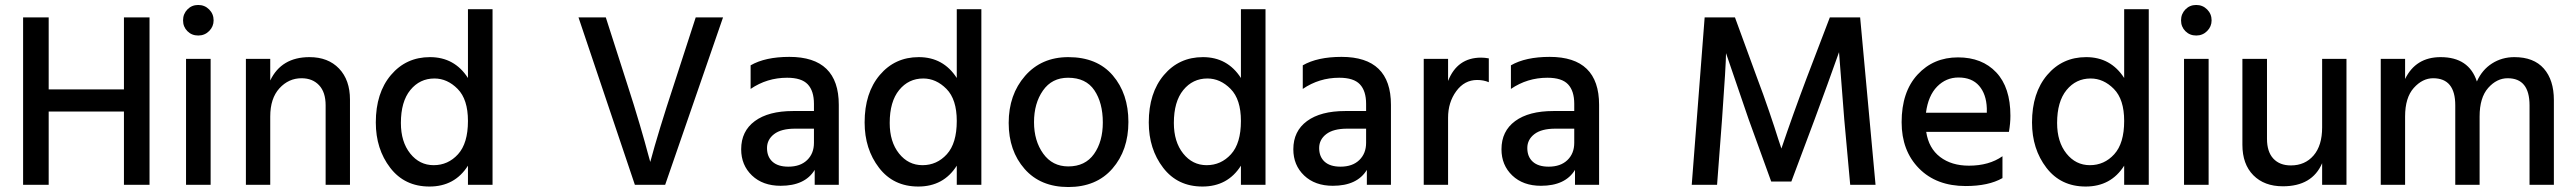

<svg xmlns="http://www.w3.org/2000/svg" viewBox="-20 -744 10366 773"><path d="M582 0H479V-295H176V0H73V-674H176V-384H479V-674H582Z M828 0H729V-507H828ZM840 -662Q840 -637 822 -619Q804 -601 778 -601Q752 -601 734.5 -618.5Q717 -636 717 -662Q717 -688 734.5 -706Q752 -724 778 -724Q804 -724 822 -706Q840 -688 840 -662Z M1389 0H1291V-320Q1291 -373 1264.5 -401Q1238 -429 1194 -429Q1142 -429 1105 -388.5Q1068 -348 1068 -275V0H970V-507H1068V-420Q1113 -514 1226 -514Q1301 -514 1345 -468Q1389 -422 1389 -343Z M1594 -249Q1594 -173 1631.5 -126Q1669 -79 1726 -79Q1784 -79 1824 -123Q1864 -167 1864 -257Q1864 -344 1822.5 -386Q1781 -428 1729 -428Q1670 -428 1632 -381.5Q1594 -335 1594 -249ZM1963 0H1864V-77Q1811 7 1709 7Q1609 7 1551 -68.5Q1493 -144 1493 -251Q1493 -370 1554 -442Q1615 -514 1711 -514Q1810 -514 1864 -430V-707H1963Z M2658 0H2536L2309 -674H2419L2505 -406Q2533 -320 2556 -241.5Q2579 -163 2588 -128L2598 -92Q2630 -212 2694 -406L2781 -674H2891Z M3154 -73Q3202 -73 3229.5 -99.5Q3257 -126 3257 -169V-226H3181Q3125 -226 3096.5 -204Q3068 -182 3068 -148Q3068 -113 3090 -93Q3112 -73 3154 -73ZM3260 -60Q3221 4 3123 4Q3051 4 3007.5 -37.5Q2964 -79 2964 -143Q2964 -216 3019 -256.5Q3074 -297 3173 -297H3257V-326Q3257 -378 3232 -404.5Q3207 -431 3149 -431Q3068 -431 3002 -386V-481Q3061 -515 3158 -515Q3357 -515 3357 -322V0H3260Z M3562 -249Q3562 -173 3599.5 -126Q3637 -79 3694 -79Q3752 -79 3792 -123Q3832 -167 3832 -257Q3832 -344 3790.5 -386Q3749 -428 3697 -428Q3638 -428 3600 -381.5Q3562 -335 3562 -249ZM3931 0H3832V-77Q3779 7 3677 7Q3577 7 3519 -68.5Q3461 -144 3461 -251Q3461 -370 3522 -442Q3583 -514 3679 -514Q3778 -514 3832 -430V-707H3931Z M4281 9Q4169 9 4105 -64Q4041 -137 4041 -249Q4041 -363 4107 -438.5Q4173 -514 4281 -514Q4397 -514 4460 -440.5Q4523 -367 4523 -253Q4523 -139 4458.5 -65Q4394 9 4281 9ZM4143 -252Q4143 -177 4180 -125.5Q4217 -74 4281 -74Q4349 -74 4384.5 -124Q4420 -174 4420 -251Q4420 -330 4386 -380.5Q4352 -431 4280 -431Q4215 -431 4179 -379.5Q4143 -328 4143 -252Z M4706 -249Q4706 -173 4743.5 -126Q4781 -79 4838 -79Q4896 -79 4936 -123Q4976 -167 4976 -257Q4976 -344 4934.5 -386Q4893 -428 4841 -428Q4782 -428 4744 -381.5Q4706 -335 4706 -249ZM5075 0H4976V-77Q4923 7 4821 7Q4721 7 4663 -68.5Q4605 -144 4605 -251Q4605 -370 4666 -442Q4727 -514 4823 -514Q4922 -514 4976 -430V-707H5075Z M5377 -73Q5425 -73 5452.5 -99.5Q5480 -126 5480 -169V-226H5404Q5348 -226 5319.5 -204Q5291 -182 5291 -148Q5291 -113 5313 -93Q5335 -73 5377 -73ZM5483 -60Q5444 4 5346 4Q5274 4 5230.5 -37.5Q5187 -79 5187 -143Q5187 -216 5242 -256.5Q5297 -297 5396 -297H5480V-326Q5480 -378 5455 -404.5Q5430 -431 5372 -431Q5291 -431 5225 -386V-481Q5284 -515 5381 -515Q5580 -515 5580 -322V0H5483Z M5810 0H5712V-507H5810V-418Q5847 -512 5943 -512Q5957 -512 5974 -509V-413Q5953 -422 5927 -422Q5876 -422 5843 -377Q5810 -332 5810 -270Z M6215 -73Q6263 -73 6290.5 -99.5Q6318 -126 6318 -169V-226H6242Q6186 -226 6157.5 -204Q6129 -182 6129 -148Q6129 -113 6151 -93Q6173 -73 6215 -73ZM6321 -60Q6282 4 6184 4Q6112 4 6068.5 -37.5Q6025 -79 6025 -143Q6025 -216 6080 -256.5Q6135 -297 6234 -297H6318V-326Q6318 -378 6293 -404.5Q6268 -431 6210 -431Q6129 -431 6063 -386V-481Q6122 -515 6219 -515Q6418 -515 6418 -322V0H6321Z M6893 0H6791L6843 -674H6965L7055 -428Q7079 -365 7103 -294.5Q7127 -224 7139 -185L7152 -146Q7198 -282 7253 -428L7347 -674H7469L7531 0H7429L7405 -264L7384 -534Q7339 -407 7286 -264L7192 -13H7111L7020 -264L6929 -530Q6929 -486 6913 -264Z M8042 -27Q7986 5 7894 5Q7776 5 7706 -66Q7636 -137 7636 -252Q7636 -374 7700 -443.5Q7764 -513 7863 -513Q7960 -513 8017 -452.5Q8074 -392 8074 -278Q8074 -247 8068 -213H7735Q7745 -147 7791 -112Q7837 -77 7907 -77Q7988 -77 8042 -115ZM7865 -432Q7815 -432 7779 -395.5Q7743 -359 7734 -290H7979V-308Q7977 -365 7948 -398.5Q7919 -432 7865 -432Z M8262 -249Q8262 -173 8299.5 -126Q8337 -79 8394 -79Q8452 -79 8492 -123Q8532 -167 8532 -257Q8532 -344 8490.5 -386Q8449 -428 8397 -428Q8338 -428 8300 -381.5Q8262 -335 8262 -249ZM8631 0H8532V-77Q8479 7 8377 7Q8277 7 8219 -68.5Q8161 -144 8161 -251Q8161 -370 8222 -442Q8283 -514 8379 -514Q8478 -514 8532 -430V-707H8631Z M8872 0H8773V-507H8872ZM8884 -662Q8884 -637 8866 -619Q8848 -601 8822 -601Q8796 -601 8778.5 -618.5Q8761 -636 8761 -662Q8761 -688 8778.5 -706Q8796 -724 8822 -724Q8848 -724 8866 -706Q8884 -688 8884 -662Z M9427 0H9329V-87Q9289 6 9171 6Q9096 6 9052 -38.5Q9008 -83 9008 -161V-507H9107V-185Q9107 -133 9132.5 -105.5Q9158 -78 9203 -78Q9260 -78 9294.5 -118Q9329 -158 9329 -231V-507H9427Z M10262 0H10164V-320Q10164 -429 10076 -429Q10032 -429 9997.5 -390Q9963 -351 9963 -275V0H9865V-320Q9865 -429 9776 -429Q9733 -429 9698 -390Q9663 -351 9663 -275V0H9565V-507H9663V-426Q9706 -514 9806 -514Q9920 -514 9952 -416Q9973 -463 10013 -488.5Q10053 -514 10103 -514Q10181 -514 10221.5 -468Q10262 -422 10262 -341Z"/></svg>

Font: Hind Vadodara Medium
Style: Regular
Weight: 500
Designer: Hitesh Malaviya
Foundry: Indian Type Foundry
Version: Version 1.001;PS 1.0;hotconv 1.0.86;makeotf.lib2.5.63406; tt